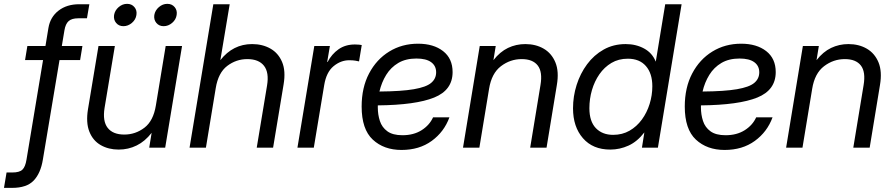

<svg xmlns="http://www.w3.org/2000/svg" viewBox="-89 -749 4536 974"><path d="M329.1 -515.6 317.4 -444.3H212.9L128.4 61Q117.2 129.9 81.8 167Q46.4 204.1 -27.8 204.1H-68.8L-55.7 126H-26.4Q9.8 126 24.7 111.6Q39.6 97.2 45.4 61L129.4 -444.3H38.1L49.8 -515.6H141.6L156.7 -607.4Q166 -662.6 208 -695.1Q250 -727.5 312.5 -727.5H364.3L352.1 -656.2H308.1Q275.4 -656.2 259.3 -642.1Q243.2 -627.9 237.8 -594.7L224.6 -515.6Z M513.2 9.8Q461.4 9.8 421.9 -12.9Q382.3 -35.6 364.3 -81.3Q346.2 -127 357.4 -195.3L410.6 -515.6H493.7L441.4 -201.2Q430.7 -134.3 457.3 -100.3Q483.9 -66.4 541.5 -66.4Q598.1 -66.4 643.6 -101.1Q689 -135.7 701.7 -213.9L751.5 -515.6H834.5L749 0H668L680.2 -75.2Q646.5 -31.7 604.2 -11Q562 9.8 513.2 9.8ZM537.1 -616.2Q513.7 -616.2 500 -632.8Q486.3 -649.4 489.7 -672.9Q493.7 -696.3 512.9 -712.9Q532.2 -729.5 555.7 -729.5Q579.1 -729.5 593 -712.9Q606.9 -696.3 603 -672.9Q599.6 -649.4 580.1 -632.8Q560.5 -616.2 537.1 -616.2ZM741.2 -616.2Q717.8 -616.2 704.1 -632.8Q690.4 -649.4 693.8 -672.9Q697.8 -696.3 717 -712.9Q736.3 -729.5 759.8 -729.5Q783.2 -729.5 797.1 -712.9Q811 -696.3 807.1 -672.9Q803.7 -649.4 784.2 -632.8Q764.6 -616.2 741.2 -616.2Z M1005.4 -301.8 955.6 0H872.6L993.2 -727.5H1076.2L1028.8 -443.8Q1092.8 -525.4 1189.9 -525.4Q1242.2 -525.4 1282.5 -502.7Q1322.8 -480 1342 -434.6Q1361.3 -389.2 1349.6 -320.3L1296.4 0H1213.4L1265.6 -314.5Q1276.9 -381.3 1250.2 -415.3Q1223.6 -449.2 1165.5 -449.2Q1109.4 -449.2 1063.7 -414.6Q1018.1 -379.9 1005.4 -301.8Z M1419.9 0 1505.4 -515.6H1584.5L1570.8 -434.6H1572.8Q1593.8 -474.6 1628.4 -499Q1663.1 -523.4 1711.4 -523.4Q1722.7 -523.4 1731.9 -522.5Q1741.2 -521.5 1746.1 -520.5L1732.4 -437.5Q1727.5 -439 1714.1 -441.2Q1700.7 -443.4 1682.6 -443.4Q1639.6 -443.4 1603 -413.1Q1566.4 -382.8 1555.7 -317.4L1502.9 0Z M1947.8 11.7Q1858.4 11.7 1802 -40.8Q1745.6 -93.3 1745.6 -208.5Q1745.6 -304.7 1783.2 -376.2Q1820.8 -447.8 1885.5 -487.5Q1950.2 -527.3 2031.7 -527.3Q2110.4 -527.3 2158.7 -489.7Q2207 -452.1 2207 -383.3Q2207 -292 2113.5 -254.2Q2020 -216.3 1827.6 -214.4Q1827.6 -209 1827.6 -203.6Q1827.6 -167.5 1838.1 -135.3Q1848.6 -103 1876 -83Q1903.3 -63 1952.6 -63Q2009.3 -63 2049.6 -88.4Q2089.8 -113.8 2107.9 -153.8H2190.9Q2164.1 -80.1 2101.1 -34.2Q2038.1 11.7 1947.8 11.7ZM1835.9 -284.7Q1947.8 -285.6 2010.3 -296.4Q2072.8 -307.1 2098.1 -328.4Q2123.5 -349.6 2123.5 -382.3Q2123.5 -415 2098.1 -433.6Q2072.8 -452.1 2023.4 -452.1Q1969.7 -452.1 1931.6 -429.7Q1893.6 -407.2 1870.1 -369.1Q1846.7 -331.1 1835.9 -284.7Z M2392.1 -298.8 2342.8 0H2259.8L2344.7 -515.6H2425.8L2414.1 -443.8Q2447.3 -486.3 2488 -505.9Q2528.8 -525.4 2575.7 -525.4Q2628.9 -525.4 2669.2 -502Q2709.5 -478.5 2728.5 -432.4Q2747.6 -386.2 2735.8 -317.4L2683.6 0H2600.6L2652.8 -317.4Q2664.1 -384.3 2638.9 -416.7Q2613.8 -449.2 2557.6 -449.2Q2499.5 -449.2 2452.1 -413.1Q2404.8 -377 2392.1 -298.8Z M3006.8 9.8Q2918.5 9.8 2868.2 -47.9Q2817.9 -105.5 2817.9 -199.7Q2817.9 -260.3 2836.2 -318.1Q2854.5 -376 2889.2 -422.9Q2923.8 -469.7 2973.4 -497.6Q3022.9 -525.4 3085 -525.4Q3137.2 -525.4 3178.5 -502.9Q3219.7 -480.5 3237.3 -437H3237.8L3285.6 -727.5H3368.7L3248.5 0H3167.5L3179.7 -76.7H3179.2Q3144 -30.8 3099.6 -10.5Q3055.2 9.8 3006.8 9.8ZM3021.5 -64.9Q3067.9 -64.9 3104.5 -85.9Q3141.1 -106.9 3167 -142.3Q3192.9 -177.7 3206.5 -221.7Q3220.2 -265.6 3220.2 -311.5Q3220.2 -376.5 3187.7 -413.8Q3155.3 -451.2 3095.7 -451.2Q3048.8 -451.2 3012.7 -429.7Q2976.6 -408.2 2951.7 -372.3Q2926.8 -336.4 2913.8 -291.7Q2900.9 -247.1 2900.9 -200.2Q2900.9 -133.3 2933.6 -99.1Q2966.3 -64.9 3021.5 -64.9Z M3586.9 11.7Q3497.6 11.7 3441.2 -40.8Q3384.8 -93.3 3384.8 -208.5Q3384.8 -304.7 3422.4 -376.2Q3460 -447.8 3524.7 -487.5Q3589.4 -527.3 3670.9 -527.3Q3749.5 -527.3 3797.9 -489.7Q3846.2 -452.1 3846.2 -383.3Q3846.2 -292 3752.7 -254.2Q3659.2 -216.3 3466.8 -214.4Q3466.8 -209 3466.8 -203.6Q3466.8 -167.5 3477.3 -135.3Q3487.8 -103 3515.1 -83Q3542.5 -63 3591.8 -63Q3648.4 -63 3688.7 -88.4Q3729 -113.8 3747.1 -153.8H3830.1Q3803.2 -80.1 3740.2 -34.2Q3677.2 11.7 3586.9 11.7ZM3475.1 -284.7Q3586.9 -285.6 3649.4 -296.4Q3711.9 -307.1 3737.3 -328.4Q3762.7 -349.6 3762.7 -382.3Q3762.7 -415 3737.3 -433.6Q3711.9 -452.1 3662.6 -452.1Q3608.9 -452.1 3570.8 -429.7Q3532.7 -407.2 3509.3 -369.1Q3485.8 -331.1 3475.1 -284.7Z M4031.2 -298.8 3981.9 0H3898.9L3983.9 -515.6H4064.9L4053.2 -443.8Q4086.4 -486.3 4127.2 -505.9Q4168 -525.4 4214.8 -525.4Q4268.1 -525.4 4308.3 -502Q4348.6 -478.5 4367.7 -432.4Q4386.7 -386.2 4375 -317.4L4322.8 0H4239.7L4292 -317.4Q4303.2 -384.3 4278.1 -416.7Q4252.9 -449.2 4196.8 -449.2Q4138.7 -449.2 4091.3 -413.1Q4043.9 -377 4031.2 -298.8Z"/></svg>

Font: Inter Display
Style: Italic
Weight: 400
Italic angle: -9.39999°
Designer: Rasmus Andersson
Foundry: rsms
Version: Version 4.000;git-a52131595